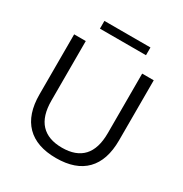

<svg xmlns="http://www.w3.org/2000/svg" viewBox="-198 -1020 1124 1179"><g transform="rotate(30 364.0 -430.0)"><path d="M364.7 8.9Q226.6 8.9 154.3 -64.4Q82.1 -137.8 82.1 -279.5V-705H164.5V-283.1Q164.5 -173.3 215.4 -118.9Q266.3 -64.5 364.7 -64.5Q463.6 -64.5 514 -118.9Q564.4 -173.3 564.4 -283.1V-705H646.4V-279.5Q646.4 -137.8 574.8 -64.4Q503.3 8.9 364.7 8.9ZM201.7 -814.5V-869.4H528.2V-814.5Z"/></g></svg>

Font: Nunito Sans 12pt ExtraLight
Style: Regular
Weight: 200
Designer: Vernon Adams
Foundry: Vernon Adams
Version: Version 3.101;gftools[0.9.27]